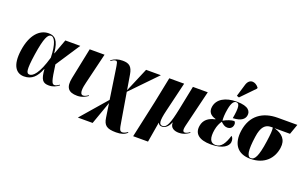

<svg xmlns="http://www.w3.org/2000/svg" viewBox="-110 -1380 3508 2185"><g transform="rotate(20 1644.0 -287.0)"><path d="M174 10C269 10 324 -47 363 -148H366C375 -23 401 10 476 10C525 10 561 -8 596 -34L592 -42C569 -25 551 -16 534 -16C503 -16 491 -47 465 -241L659 -536H478L412 -356H409C395 -512 346 -548 274 -548C165 -548 70 -454 42 -257C15 -65 81 10 174 10ZM227 -31C189 -31 176 -65 206 -267C238 -476 269 -531 309 -531C347 -531 386 -464 390 -295C330 -85 268 -31 227 -31Z M819 10C879 10 923 -17 946 -34L943 -42C923 -28 903 -16 882 -16C831 -16 850 -109 864 -166L953 -536H773L696 -160C672 -43 708 10 819 10Z M1377 250C1436 250 1479 237 1510 206L1506 198C1495 209 1464 225 1446 225C1413 225 1407 209 1391 108L1335 -226L1635 -536H1456L1332 -244L1302 -424C1287 -517 1248 -543 1172 -543C1119 -543 1080 -531 1035 -499L1039 -492C1059 -505 1077 -517 1096 -517C1117 -517 1119 -502 1134 -401L1183 -73L912 240H1091L1189 -36L1214 131C1227 221 1264 250 1377 250Z M1576 224H1756L1797 -19H1799C1808 1 1821 10 1847 10C1893 10 1928 -36 1945 -78H1946C1942 -8 2002 10 2047 10C2108 10 2142 -12 2175 -34L2171 -42C2146 -23 2126 -16 2114 -16C2095 -16 2080 -25 2096 -94L2203 -536H2023L1963 -240C1927 -67 1901 0 1850 0C1807 0 1797 -36 1832 -180L1917 -536H1737L1674 -225Z M2556 -602 2716 -767 2718 -779C2675 -836 2600 -847 2573 -762L2528 -612ZM2437 10C2589 10 2642 -48 2649 -91C2653 -123 2644 -151 2626 -162C2596 -63 2558 -2 2490 -2C2422 -2 2404 -61 2421 -161C2430 -211 2448 -249 2468 -276C2493 -251 2517 -234 2547 -234C2585 -234 2608 -256 2613 -287C2617 -305 2612 -322 2600 -332C2565 -332 2511 -313 2471 -289C2467 -320 2468 -366 2480 -433C2496 -519 2521 -541 2548 -541C2588 -541 2595 -491 2571 -357C2679 -360 2712 -404 2718 -442C2727 -491 2699 -549 2551 -549C2412 -549 2321 -493 2305 -401C2294 -338 2324 -298 2390 -281L2389 -276C2309 -260 2258 -218 2246 -148C2228 -50 2291 10 2437 10Z M2915 10C3090 10 3181 -98 3198 -225C3213 -327 3157 -384 3056 -412H3244L3288 -536H3052C2870 -536 2737 -447 2710 -254C2687 -90 2760 10 2915 10ZM2920 1C2872 1 2859 -71 2884 -245C2901 -369 2946 -412 3015 -412H3036C3042 -380 3038 -331 3025 -240C2998 -50 2965 1 2920 1Z"/></g></svg>

Font: Noto Serif Display Condensed Black
Style: Italic
Weight: 900
Width: 3
Italic angle: -12°
Designer: Monotype Design Team
Foundry: Monotype Imaging Inc.
Version: Version 2.009